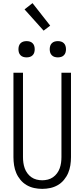

<svg xmlns="http://www.w3.org/2000/svg" viewBox="-20 -1200 540 1228"><path d="M250 8Q224 8 198.5 2.5Q173 -3 150.5 -16Q128 -29 111 -49.5Q94 -70 84 -93.5Q74 -117 70 -143Q66 -169 66 -195V-735H127V-195Q127 -177 129.5 -159Q132 -141 138 -124Q144 -107 155 -92Q166 -77 181 -66.5Q196 -56 214 -51.5Q232 -47 250 -47Q268 -47 286 -51.5Q304 -56 319 -66.5Q334 -77 345 -92Q356 -107 362 -124Q368 -141 370.5 -159Q373 -177 373 -195V-735H434V-195Q434 -169 430 -143Q426 -117 416 -93.5Q406 -70 389 -49.5Q372 -29 349.5 -16Q327 -3 301.5 2.5Q276 8 250 8ZM350 -833Q339 -833 329 -836Q319 -839 311.5 -846.5Q304 -854 301 -864Q298 -874 298 -885Q298 -896 301 -906Q304 -916 311.5 -923.5Q319 -931 329 -934Q339 -937 350 -937Q361 -937 371 -934Q381 -931 388.5 -923.5Q396 -916 399 -906Q402 -896 402 -885Q402 -874 399 -864Q396 -854 388.5 -846.5Q381 -839 371 -836Q361 -833 350 -833ZM150 -833Q139 -833 129 -836Q119 -839 111.5 -846.5Q104 -854 101 -864Q98 -874 98 -885Q98 -896 101 -906Q104 -916 111.5 -923.5Q119 -931 129 -934Q139 -937 150 -937Q161 -937 171 -934Q181 -931 188.5 -923.5Q196 -916 199 -906Q202 -896 202 -885Q202 -874 199 -864Q196 -854 188.5 -846.5Q181 -839 171 -836Q161 -833 150 -833ZM259 -1004 137 -1140 188 -1180 301 -1036Z"/></svg>

Font: Iosevka SS18 Light
Style: Regular
Weight: 300
Monospace: yes
Designer: Belleve Invis
Foundry: Belleve Invis
Version: Version 25.1.1; ttfautohint (v1.8.4)